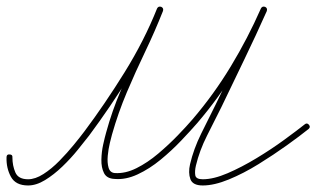

<svg xmlns="http://www.w3.org/2000/svg" viewBox="-29 -559 969 588"><path d="M9 -77Q9 -52 18 -31Q27 -10 57 -10Q79 -10 104 -26Q129 -42 153 -66.5Q177 -91 197 -115.5Q217 -140 229 -156Q292 -240 352.5 -337.5Q413 -435 452 -533Q456 -541 465 -538Q473 -534 470 -525Q430 -426 369 -328Q308 -230 244 -144Q230 -126 209 -100Q188 -74 162 -49Q136 -24 109 -7.5Q82 9 57 9Q19 9 4.5 -17.5Q-10 -44 -9 -77Q-9 -87 0 -86Q10 -86 9 -77ZM470 -525Q445 -462 415.5 -400.5Q386 -339 359.5 -276.5Q333 -214 314 -147Q312 -140 307.5 -121.5Q303 -103 301 -82Q299 -61 303.5 -45.5Q308 -30 323 -29Q323 -29 323 -29Q323 -29 323 -29Q323 -29 323 -29Q323 -29 323 -29Q355 -27 389 -44Q423 -61 455.5 -88.5Q488 -116 515.5 -144.5Q543 -173 561 -194Q626 -270 678 -356Q730 -442 770 -533Q774 -541 783 -538Q791 -534 788 -525Q747 -433 694 -346Q641 -259 575 -182Q555 -159 526 -128.5Q497 -98 463 -70Q429 -42 392.5 -25Q356 -8 322 -11Q322 -11 322 -11Q322 -11 322 -11Q322 -11 322 -11Q322 -11 322 -11Q298 -12 289.5 -29Q281 -46 281.5 -70Q282 -94 287 -116.5Q292 -139 296 -153Q314 -219 341 -282Q368 -345 397.5 -407Q427 -469 452 -532Q456 -541 465 -538Q473 -534 470 -525ZM783 -538Q791 -534 788 -525Q755 -451 719.5 -377.5Q684 -304 649 -231Q628 -189 605 -143.5Q582 -98 571 -52Q567 -35 569 -22.5Q571 -10 592 -10Q625 -10 668 -28.5Q711 -47 756.5 -74.5Q802 -102 841 -130.5Q880 -159 904 -178Q911 -184 917 -177Q923 -170 916 -164Q890 -143 849.5 -114Q809 -85 763 -56.5Q717 -28 672 -9.5Q627 9 592 9Q561 9 554 -10.5Q547 -30 553 -56Q564 -103 587 -149.5Q610 -196 632 -240Q667 -313 702.5 -386Q738 -459 770 -533Q774 -541 783 -538Z"/></svg>

Font: FRB American Cursive Guidelines Extralight
Style: Italic
Weight: 200
Italic angle: -25°
Version: Version 2.0;Modular Font Editor K font №1